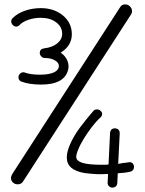

<svg xmlns="http://www.w3.org/2000/svg" viewBox="-20 -761 660 874"><path d="M43 73Q30 64 30 50Q30 41 36 31L526 -727Q534 -741 549 -741Q561 -741 568 -735Q581 -725 581 -710Q581 -701 575 -693L85 65Q81 72 74.5 75Q68 78 61 78Q50 78 43 73ZM167 -376Q115 -376 79 -389Q64 -394 64 -409Q64 -419 71 -425.5Q78 -432 86 -432Q92 -432 95 -430Q121 -421 162 -421Q203 -421 225.5 -431.5Q248 -442 248 -461Q248 -476 229.5 -486.5Q211 -497 185 -497Q175 -497 168.5 -503.5Q162 -510 161 -518V-520Q161 -538 181 -541Q218 -545 240.5 -563.5Q263 -582 263 -607Q263 -639 235.5 -659.5Q208 -680 166 -680Q136 -680 109.5 -671Q83 -662 69 -647Q62 -640 54 -640Q45 -640 37 -648Q31 -656 31 -663Q31 -672 38 -679Q59 -700 93 -712Q127 -724 166 -724Q226 -724 266.5 -690.5Q307 -657 307 -605Q307 -553 256 -521Q271 -512 281.5 -495Q292 -478 292 -458Q292 -454 291.5 -450.5Q291 -447 290 -443Q273 -376 167 -376ZM490 93Q480 92 474.5 85Q469 78 470 69L472 31Q463 31 454 31.5Q445 32 437 32Q418 32 401 30.5Q384 29 367 27Q284 14 284 -44Q284 -70 299 -104Q316 -143 344.5 -181Q373 -219 405 -256Q411 -263 422 -263Q431 -263 437 -257Q445 -251 445 -242Q445 -234 437 -226Q419 -210 399 -184Q379 -158 362 -130.5Q345 -103 336 -80Q327 -59 327 -47Q327 -29 354 -20Q370 -15 393 -13Q416 -11 440 -11Q448 -11 457 -11Q466 -11 474 -12L481 -156Q483 -177 505 -177Q525 -174 525 -154L518 -15L540 -19Q545 -19 551 -20Q557 -21 564 -22Q566 -22 567 -22.5Q568 -23 569 -23Q586 -23 590 -5V-1Q590 16 572 21Q556 24 551.5 24.5Q547 25 539 26Q535 26 529.5 26.5Q524 27 516 28L514 72Q512 93 490 93Z"/></svg>

Font: Hachi Maru Pop
Style: Regular
Weight: 400
Designer: Nontynet
Foundry: Nontynet
Version: Version 1.300